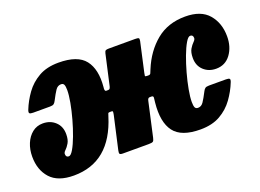

<svg xmlns="http://www.w3.org/2000/svg" viewBox="-102 -742 1307 965"><g transform="rotate(-20 551.0 -260.0)"><path d="M1112.5 -374.5Q1112.5 -318 1083.8 -279Q1055 -240 1006 -240Q966 -240 939.5 -264.8Q913 -289.5 913 -330.5Q913 -361 923.2 -378Q933.5 -395 943.8 -404.8Q954 -414.5 954 -423Q954 -440.5 938.5 -440.5Q927.5 -440.5 913.5 -416.5Q899.5 -392.5 885.2 -354.5Q871 -316.5 859 -273.2Q847 -230 839.8 -190.5Q832.5 -151 832.5 -125Q832.5 -105 836.5 -95.8Q840.5 -86.5 853 -86.5Q870.5 -86.5 882 -103.5Q893.5 -120.5 911 -154.5Q915.5 -163.5 921.5 -168.2Q927.5 -173 942.5 -173H1032.5Q1047.5 -173 1051.8 -168.8Q1056 -164.5 1050.5 -151Q1033.5 -108 1005.2 -68.8Q977 -29.5 933.8 -4.8Q890.5 20 827.5 20Q725.5 20 686.8 -31.5Q648 -83 658.5 -185Q660 -199 661.2 -209.5Q662.5 -220 651.5 -220H642Q632.5 -220 629.5 -206L588.5 -22Q585.5 -8 580.2 -4Q575 0 557 0H419.5Q405 0 402.2 -4.8Q399.5 -9.5 402.5 -23L442 -198Q444.5 -211 444 -214.8Q443.5 -218.5 437.5 -218.5H428Q420.5 -218.5 418.8 -214.5Q417 -210.5 414 -200Q346 20 150.5 20Q65.5 20 25.2 -24.8Q-15 -69.5 -15 -140.5Q-15 -178.5 -2 -210Q11 -241.5 35 -260.8Q59 -280 91.5 -280Q131.5 -280 158 -255.2Q184.5 -230.5 184.5 -189.5Q184.5 -159.5 174.2 -142.2Q164 -125 153.8 -115.5Q143.5 -106 143.5 -97.5Q143.5 -79.5 159 -79.5Q170 -79.5 184 -103.5Q198 -127.5 212.2 -165.5Q226.5 -203.5 238.5 -246.8Q250.5 -290 257.8 -329.5Q265 -369 265 -395Q265 -415 261 -424.2Q257 -433.5 245 -433.5Q227 -433.5 215.5 -416.5Q204 -399.5 186.5 -365.5Q182 -356.5 176 -351.8Q170 -347 155.5 -347H65.5Q50.5 -347 46.2 -351.2Q42 -355.5 47 -369Q64 -412 92.2 -451.2Q120.5 -490.5 163.8 -515.2Q207 -540 270 -540Q372 -540 411 -490Q450 -440 441.5 -347.5Q438 -325 448 -325H457Q463 -325 466 -327.5Q469 -330 471.5 -339L508.5 -503.5Q511 -514.5 515.8 -517.2Q520.5 -520 532.5 -520H673.5Q688 -520 692 -517.2Q696 -514.5 693.5 -501.5L658.5 -344Q656 -332.5 656 -328.8Q656 -325 666 -325H674.5Q683 -325 686 -331.5Q689 -338 694 -351Q729 -436 792 -488Q855 -540 947.5 -540Q1032 -540 1072.2 -492.8Q1112.5 -445.5 1112.5 -374.5Z"/></g></svg>

Font: Besley* Narrow Fatface
Style: Italic
Weight: 900
Width: 4
Italic angle: -13°
Designer: Owen Earl
Foundry: indestructible type*
Version: Version 3.000; ttfautohint (v1.8.3)